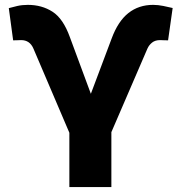

<svg xmlns="http://www.w3.org/2000/svg" viewBox="-20 -757 734 777"><path d="M260.7 0V-219.7L115.2 -560.5Q100.6 -594.7 65.4 -594.7Q57.6 -594.7 45.9 -594Q34.2 -593.3 33.2 -593.8L15.6 -724.1Q30.8 -728.5 50.3 -732.9Q69.8 -737.3 92.8 -737.3Q149.4 -737.3 192.6 -709.5Q235.8 -681.6 262.7 -606.9L347.7 -377.4L431.6 -600.6Q457.5 -670.9 499.5 -704.1Q541.5 -737.3 599.6 -737.3Q619.6 -737.3 641.1 -732.9Q662.6 -728.5 678.7 -724.6L660.2 -593.8Q657.7 -593.3 646.2 -594Q634.8 -594.7 627.9 -594.7Q607.9 -594.7 595.5 -584.7Q583 -574.7 576.7 -560.5L430.7 -222.2V0Z"/></svg>

Font: Inter Tight ExtraBold
Style: Regular
Weight: 800
Designer: Rasmus Andersson
Foundry: rsms
Version: Version 3.004; ttfautohint (v1.8.4.7-5d5b)